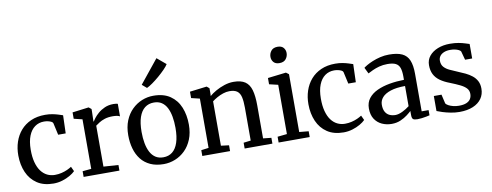

<svg xmlns="http://www.w3.org/2000/svg" viewBox="-70 -1239 4134 1613"><g transform="rotate(-10 1997.0 -432.5)"><path d="M26 -271.8Q25.6 -333.6 43.6 -387.6Q61.6 -441.5 97.1 -482.5Q132.6 -523.5 185.2 -546.7Q237.7 -570 306.5 -570Q340.5 -570 369.1 -564.4Q397.6 -558.8 419.5 -551.7Q441.4 -544.7 455.3 -540L450.4 -386.2H386.1L363.6 -487.6Q362 -495.9 350.1 -502.3Q338.2 -508.6 321.5 -512.3Q304.8 -516 288.1 -516Q242.9 -516 209.2 -491.7Q175.4 -467.4 156.5 -419.9Q137.6 -372.5 137.1 -302.4Q136.7 -240.7 149 -194.6Q161.3 -148.5 183.4 -118.5Q205.6 -88.4 235.8 -73.4Q266 -58.4 301.2 -58.4Q331.8 -58.4 359 -65.2Q386.1 -71.9 408.2 -81.9Q430.2 -91.9 445.3 -102.2L464.2 -61.8Q447.5 -44.7 418.5 -27.9Q389.5 -11.1 353.1 -0.1Q316.7 11 277.8 11Q193.8 11 138.1 -26.4Q82.3 -63.7 54.3 -127.9Q26.4 -192 26 -271.8Z M535.3 0V-48.6L609.9 -55.5V-478.2L537.9 -495.6V-550L675.9 -567.6H678.1L699.8 -550.2V-531.9L697.4 -443.5H699.8Q704.3 -451.4 718.3 -470.1Q732.4 -488.8 756.1 -509.5Q779.7 -530.2 812.8 -545Q845.9 -559.7 888 -559.7Q902.4 -559.7 910.8 -558.1Q919.3 -556.6 924.6 -554.8V-447.7Q919 -452.1 903.8 -455.7Q888.6 -459.4 864.7 -459.4Q823.8 -459.4 795.3 -450Q766.7 -440.6 747.3 -428.1Q728 -415.5 714.2 -405.4V-56.3L840.7 -47.9V0Z M965 -279.3Q965 -349.6 987 -403.7Q1009.1 -457.8 1046.8 -494.8Q1084.5 -531.8 1131.6 -550.9Q1178.8 -570 1229.2 -570Q1316.9 -570 1372.8 -531.6Q1428.7 -493.2 1455.6 -427.4Q1482.4 -361.7 1482.4 -279.7Q1482.4 -209.2 1460.3 -154.8Q1438.3 -100.5 1400.6 -63.6Q1362.9 -26.7 1315.7 -7.9Q1268.5 11 1218.1 11Q1152.5 11 1104.6 -11.1Q1056.7 -33.1 1025.8 -72.5Q995 -112 980 -164.9Q965 -217.8 965 -279.3ZM1224.3 -45.9Q1269.6 -45.9 1301.4 -70.9Q1333.2 -96 1350 -146.3Q1366.9 -196.6 1366.9 -272Q1366.9 -323.5 1359.1 -367.5Q1351.3 -411.5 1334.6 -444.2Q1317.9 -476.9 1290.7 -495Q1263.5 -513.1 1224.3 -513.1Q1178.8 -513.1 1146.6 -488.1Q1114.4 -463 1097.3 -413Q1080.2 -362.9 1080.2 -287Q1080.2 -235 1088.3 -191Q1096.4 -147 1113.5 -114.4Q1130.6 -81.8 1158 -63.8Q1185.5 -45.9 1224.3 -45.9ZM1190.4 -644.1H1189.1L1150.3 -677.3L1310.7 -876L1386.6 -812.3Q1376.1 -794.5 1351.7 -769.5Q1327.3 -744.6 1297.1 -718.7Q1266.8 -692.9 1238.2 -672.7Q1209.6 -652.6 1190.4 -644.1Z M1611.3 -57.9V-478.2L1539.4 -495.6V-550L1681.8 -567.6H1684.8L1705.9 -550.2V-508.3L1704.9 -483.7Q1726.6 -503 1760.7 -522.4Q1794.8 -541.8 1834.6 -554.9Q1874.4 -567.9 1913.2 -567.9Q1976.5 -567.9 2011.9 -543.8Q2047.2 -519.8 2061.6 -469.1Q2076 -418.4 2076 -338.5V-57L2145.7 -49.6V0H1908.9V-49.5L1970.6 -57V-337.9Q1970.6 -392.7 1962.5 -427.9Q1954.4 -463 1931.7 -479.9Q1909.1 -496.7 1865.8 -496.7Q1839.3 -496.7 1811.7 -487.5Q1784.1 -478.4 1759.3 -464.4Q1734.5 -450.5 1716.6 -436.5V-57.9L1784.5 -49.5V0H1547.7V-49.5Z M2279.6 -57.9V-478.2L2204.5 -495.9V-549.3L2359.3 -567.6H2361.3L2384.3 -550.2V-57L2463.8 -49.5V0H2198.7V-49.5ZM2321.4 -655.8Q2288.8 -655.8 2272.3 -674.7Q2255.9 -693.6 2255.9 -719.9Q2255.9 -748.6 2273.8 -771.2Q2291.7 -793.9 2328.9 -793.9H2329.9Q2362.6 -793.9 2379 -775Q2395.4 -756.1 2395.4 -729.7Q2395.4 -701 2377.5 -678.4Q2359.6 -655.8 2322.4 -655.8Z M2501 -271.8Q2500.6 -333.6 2518.6 -387.6Q2536.6 -441.5 2572.1 -482.5Q2607.6 -523.5 2660.2 -546.7Q2712.7 -570 2781.5 -570Q2815.5 -570 2844.1 -564.4Q2872.6 -558.8 2894.5 -551.7Q2916.4 -544.7 2930.3 -540L2925.4 -386.2H2861.1L2838.6 -487.6Q2837 -495.9 2825.1 -502.3Q2813.2 -508.6 2796.5 -512.3Q2779.8 -516 2763.1 -516Q2717.9 -516 2684.2 -491.7Q2650.4 -467.4 2631.5 -419.9Q2612.6 -372.5 2612.1 -302.4Q2611.7 -240.7 2624 -194.6Q2636.3 -148.5 2658.4 -118.5Q2680.6 -88.4 2710.8 -73.4Q2741 -58.4 2776.2 -58.4Q2806.8 -58.4 2834 -65.2Q2861.1 -71.9 2883.2 -81.9Q2905.2 -91.9 2920.3 -102.2L2939.2 -61.8Q2922.5 -44.7 2893.5 -27.9Q2864.5 -11.1 2828.1 -0.1Q2791.7 11 2752.8 11Q2668.8 11 2613.1 -26.4Q2557.3 -63.7 2529.3 -127.9Q2501.4 -192 2501 -271.8Z M2995 -149.9Q2995 -200.5 3022.5 -235.6Q3050 -270.8 3096.9 -292.4Q3143.9 -314.1 3203.4 -324.6Q3262.8 -335.1 3327 -336V-364.4Q3327 -409.7 3317.5 -437.6Q3307.9 -465.4 3283.2 -478.1Q3258.5 -490.7 3213.1 -490.7Q3174.4 -490.7 3141.8 -481.8Q3109.3 -472.9 3084.3 -461.1Q3059.2 -449.4 3043.2 -440.8L3017.6 -492.9Q3025.3 -499.6 3046.1 -511.9Q3066.9 -524.1 3097.3 -536.7Q3127.8 -549.3 3164.3 -558.1Q3200.8 -566.8 3239.4 -566.8Q3309.7 -566.8 3350.9 -547.4Q3392.1 -527.9 3409.9 -484.6Q3427.7 -441.3 3427.7 -370.3V-49.5H3486.8V-5.2Q3475.6 -2.3 3457.5 1.2Q3439.4 4.7 3419.3 7.3Q3399.2 9.8 3382.4 9.8Q3356.1 9.8 3345.3 1.9Q3334.5 -6 3334.5 -36V-69Q3322 -56.6 3297.3 -37.6Q3272.7 -18.7 3238.5 -3.8Q3204.3 11 3162.6 11Q3117.8 11 3079.6 -6.5Q3041.5 -24 3018.2 -59.7Q2995 -95.4 2995 -149.9ZM3205.9 -57.2Q3232.7 -57.2 3266.9 -73.8Q3301.1 -90.5 3327 -111.3V-283.3Q3251.9 -283 3203.3 -266.9Q3154.6 -250.9 3131 -223.6Q3107.4 -196.4 3107.4 -161.6Q3107.4 -124.5 3120.2 -101.4Q3133.1 -78.4 3155.4 -67.8Q3177.7 -57.2 3205.9 -57.2Z M3616 -158.4 3634 -80.3Q3640.3 -70.8 3657.1 -61.7Q3674 -52.6 3696.9 -46.9Q3719.9 -41.2 3744.6 -41.2Q3784.5 -41.2 3809 -51.6Q3833.4 -62 3844.6 -80.6Q3855.7 -99.1 3855.7 -123.5Q3855.7 -152.1 3837.5 -171.7Q3819.3 -191.3 3785.4 -207.9Q3751.5 -224.4 3703.6 -243.4Q3654.3 -261.9 3621.3 -285.7Q3588.3 -309.6 3571.9 -342.3Q3555.5 -375 3555.5 -420.1Q3555.5 -464.6 3582.2 -497.7Q3609 -530.7 3655 -549Q3701 -567.4 3758.2 -567.4Q3801.3 -567.4 3833.6 -561.2Q3865.9 -555 3888.1 -547.6Q3910.3 -540.3 3922.7 -536.8V-413.1H3862.2L3842.1 -487Q3837.6 -495.2 3824.3 -501.8Q3811 -508.4 3792.8 -512.3Q3774.5 -516.2 3754.9 -516.2Q3723.8 -516.6 3700.6 -507.3Q3677.4 -498 3664.8 -481.4Q3652.2 -464.9 3652.2 -442.4Q3652.2 -407.5 3671 -386.9Q3689.8 -366.3 3719.7 -352.7Q3749.6 -339.2 3782.5 -325.1Q3815.4 -311.9 3846.4 -297.1Q3877.3 -282.2 3901.9 -262.6Q3926.4 -243.1 3940.8 -215.8Q3955.2 -188.6 3955.2 -150.7Q3955.2 -101.9 3929.7 -65.7Q3904.2 -29.4 3856.1 -9.2Q3808 11 3741 11Q3703.8 11 3666.3 3.6Q3628.7 -3.7 3598 -13.5Q3567.3 -23.2 3550.6 -30.4V-158.4Z"/></g></svg>

Font: Merriweather 7pt Light
Style: Regular
Weight: 300
Designer: Eben Sorkin
Foundry: Eben Sorkin
Version: Version 2.200;gftools[0.9.31]